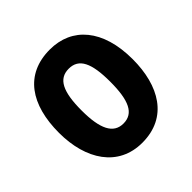

<svg xmlns="http://www.w3.org/2000/svg" viewBox="-152 -780 827 827"><g transform="rotate(-45 262.0 -366.0)"><path d="M486 -367C486 -549 397 -649 263 -649C111 -649 37 -538 37 -367C37 -204 115 -83 261 -83C416 -83 486 -206 486 -367ZM174 -366C174 -481 200 -533 262 -533C324 -533 349 -481 349 -367C349 -253 324 -199 262 -199C201 -199 174 -254 174 -366Z"/></g></svg>

Font: Noto Sans Kannada UI Condensed
Style: Bold
Weight: 700
Width: 3
Designer: Jelle Bosma - Monotype Design Team
Foundry: Monotype Imaging Inc.
Version: Version 2.005